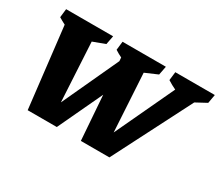

<svg xmlns="http://www.w3.org/2000/svg" viewBox="-117 -919 1350 1182"><g transform="rotate(30 558.0 -328.5)"><path d="M165 0 99 -570Q75 -582 52 -596L59 -657H393L381 -595L295 -563L318 -144L503 -544L501 -569Q476 -581 453 -596L460 -657H768L756 -595L668 -557L692 -146L888 -564Q858 -578 828 -597L835 -657H1116L1105 -595L1029 -554L746 0H543L520 -315L372 0Z"/></g></svg>

Font: Piazzolla SC ExtraBold
Style: Italic
Weight: 800
Italic angle: -11.3°
Designer: Juan Pablo del Peral
Foundry: Huerta Tipografica
Version: Version 1.330